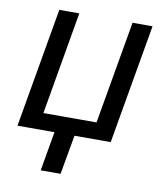

<svg xmlns="http://www.w3.org/2000/svg" viewBox="-80 -595 725 836"><g transform="rotate(10 282.5 -177.0)"><path d="M203.1 -528.3 124.5 -73.7H359.4L438.5 -528.3H526.9L435.1 0H274.9L244.1 173.8H156.2L186.5 0H22.9L114.7 -528.3Z"/></g></svg>

Font: Roboto
Style: Italic
Weight: 400
Italic angle: -12°
Designer: Google
Version: Version 2.134; 2016; ttfautohint (v1.6)